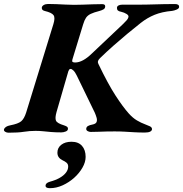

<svg xmlns="http://www.w3.org/2000/svg" viewBox="-62 -675 939 985"><path d="M-18.4 5.8Q-28 5.8 -35.6 0.9Q-43.2 -4.1 -41.6 -10.9Q-36.7 -27 -8.9 -32.2Q31.4 -40 46.7 -52.8Q62 -65.6 72.2 -97.7L211.8 -551Q222 -583.5 212.9 -596.8Q203.8 -610.1 167.6 -618.7Q159.1 -620.9 155.8 -624.7Q152.4 -628.4 152.4 -634.6Q152.4 -643.1 161.9 -648.9Q171.4 -654.6 185 -654.6Q203.5 -654.6 226.8 -653.7Q250.1 -652.8 273.8 -651.5Q297.6 -650.2 317.6 -650.2Q337.2 -650.2 362.5 -651.1Q387.7 -652 413.9 -652.9Q440.1 -653.8 461.9 -653.8Q477.7 -653.8 477.7 -642.8Q477.7 -631.7 468.5 -626.7Q459.3 -621.7 448 -618.7Q419.1 -611.4 403.3 -603.7Q387.4 -596 379.2 -583.7Q370.9 -571.4 364.6 -550.2L309.4 -369.8Q306.6 -360.4 310.4 -357.4Q314.2 -354.4 323.7 -354.4Q342.8 -354.4 364.5 -366.1Q386.2 -377.8 410.3 -401.4L568.9 -551.4Q580.2 -562.4 587.6 -570.7Q594.9 -579 596.6 -586.1Q599.9 -595.7 587.3 -603.4Q574.8 -611.1 560.4 -614.3Q547.7 -616.6 542.9 -621.1Q538 -625.6 538 -634.3Q538 -642.7 545.9 -646.9Q553.8 -651 564.2 -651H638.8Q688.6 -651 734.8 -652.6Q781 -654.2 835.9 -654.2Q857 -654.2 857 -639.9Q857 -631.3 844.1 -625.8Q831.2 -620.4 820.8 -619.1Q769 -614.5 731.2 -599.1Q693.4 -583.7 659.8 -557.2Q625.8 -530.3 590.4 -501Q555.1 -471.7 520 -440.6Q484.8 -409.5 451.1 -376.7Q442.2 -367.8 440.6 -361.2Q438.9 -354.7 442.7 -347.2Q491.9 -244.5 530.6 -185Q569.2 -125.5 598.5 -93Q619 -70.1 640.1 -57.5Q661.2 -44.9 684.6 -36.3Q695.7 -32.3 706.7 -27.2Q717.8 -22 717.8 -12.6Q717.8 -4.9 708.8 0Q699.8 5 681.2 5Q651.8 5 627 3.5Q602.3 2 578.6 0.6Q554.9 -0.8 526.1 -0.8Q504.5 -0.8 484.7 -0.4Q464.9 0 445.5 0.9Q426 1.8 403.4 1.8Q395.5 1.8 387.9 -2.3Q380.4 -6.5 380.4 -13.3Q380.4 -23.6 389.6 -28.7Q398.8 -33.8 412 -36Q429.6 -39.4 433.4 -49.1Q437.2 -58.9 433.5 -71.4Q429.9 -83.9 424.8 -95.8L332.4 -286.3Q323.3 -305.2 314.6 -313.3Q305.8 -321.4 301 -321.4Q295.4 -321.4 293 -318Q290.6 -314.6 288.6 -309.4L228 -100.2Q219.3 -69.5 225.2 -56Q231.1 -42.5 265.7 -32.2Q275 -29.2 280.8 -25.6Q286.6 -22 286.6 -14.2Q286.6 -4.9 275.2 -0.4Q263.7 4.2 252.5 4.2Q221.8 4.2 199.6 2.2Q177.4 0.2 158.7 -1.7Q140.1 -3.6 120.3 -3.6Q89.5 -3.6 60.3 1.1Q31.1 5.8 -18.4 5.8ZM193.8 290.4Q171.6 290.4 171.6 277.5Q171.6 271 176.9 265.8Q182.3 260.6 194.4 257.1Q222.5 249.6 243.4 237.9Q264.4 226.1 276.1 211Q287.8 195.8 287.8 179.5Q287.8 166.8 279.2 159.6Q270.5 152.4 259.5 147.6Q246.2 141.1 239.4 131.6Q232.5 122.2 232.5 108.3Q232.5 83.1 252.4 67.7Q272.4 52.2 304.8 52.2Q340.1 52.2 358.7 73.3Q377.3 94.4 377.3 129.8Q377.3 156.7 361.1 185Q345 213.3 318.6 237Q292.1 260.7 259.6 275.6Q227.1 290.4 193.8 290.4Z"/></svg>

Font: EB Garamond
Style: Italic
Weight: 400
Italic angle: -17.2°
Designer: Georg Duffner and Octavio Pardo
Foundry: Georg Duffner
Version: Version 1.001